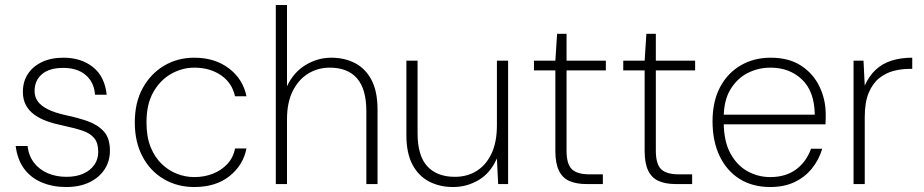

<svg xmlns="http://www.w3.org/2000/svg" viewBox="-20 -740 3714 772"><path d="M246 12Q192 12 148 -6.5Q104 -25 77 -61.5Q50 -98 43 -153H91Q95 -114 116.5 -86Q138 -58 172 -43.5Q206 -29 247 -29Q287 -29 315.5 -42Q344 -55 359.5 -77.5Q375 -100 375 -129Q375 -165 359 -184.5Q343 -204 312 -214.5Q281 -225 234 -235Q199 -242 169.5 -252.5Q140 -263 118 -279Q96 -295 84 -317.5Q72 -340 72 -371Q72 -412 92 -442.5Q112 -473 148.5 -490.5Q185 -508 235 -508Q306 -508 353.5 -470.5Q401 -433 409 -359H362Q359 -408 325.5 -437.5Q292 -467 234 -467Q178 -467 148.5 -441.5Q119 -416 119 -374Q119 -351 131.5 -333Q144 -315 171.5 -301Q199 -287 244 -277Q292 -267 332 -253Q372 -239 397 -212Q422 -185 422 -134Q422 -92 400.5 -59Q379 -26 339.5 -7Q300 12 246 12Z M761 12Q693 12 638.5 -20Q584 -52 553 -110.5Q522 -169 522 -248Q522 -328 554 -386Q586 -444 640 -476Q694 -508 761 -508Q844 -508 900.5 -465Q957 -422 971 -353H925Q913 -407 868.5 -437.5Q824 -468 761 -468Q713 -468 669 -443.5Q625 -419 597 -370.5Q569 -322 569 -248Q569 -190 585.5 -149Q602 -108 630 -81Q658 -54 692 -41Q726 -28 761 -28Q802 -28 836 -41.5Q870 -55 894 -80.5Q918 -106 925 -143H971Q958 -76 903 -32Q848 12 761 12Z M1089 0V-720H1134V-393Q1160 -449 1208.5 -478.5Q1257 -508 1312 -508Q1365 -508 1407 -486.5Q1449 -465 1473.5 -419Q1498 -373 1498 -299V0H1453V-293Q1453 -382 1415.5 -425Q1378 -468 1306 -468Q1258 -468 1219 -444Q1180 -420 1157 -374Q1134 -328 1134 -261V0Z M1802 12Q1748 12 1705.5 -10Q1663 -32 1638.5 -78Q1614 -124 1614 -197V-496H1659V-204Q1659 -114 1698 -71.5Q1737 -29 1809 -29Q1859 -29 1897 -53Q1935 -77 1956.5 -123Q1978 -169 1978 -236V-496H2023V0H1983L1978 -103Q1952 -44 1904.5 -16Q1857 12 1802 12Z M2337 0Q2298 0 2270 -12Q2242 -24 2227.5 -53.5Q2213 -83 2213 -133V-457H2127V-496H2213L2220 -604H2258V-496H2416V-457H2258V-134Q2258 -81 2279 -60Q2300 -39 2351 -39H2404V0Z M2696 0Q2657 0 2629 -12Q2601 -24 2586.5 -53.5Q2572 -83 2572 -133V-457H2486V-496H2572L2579 -604H2617V-496H2775V-457H2617V-134Q2617 -81 2638 -60Q2659 -39 2710 -39H2763V0Z M3077 12Q3006 12 2954 -20.5Q2902 -53 2873.5 -112.5Q2845 -172 2845 -252Q2845 -332 2875 -389Q2905 -446 2958 -477Q3011 -508 3079 -508Q3152 -508 3201 -476Q3250 -444 3275 -392Q3300 -340 3300 -281Q3300 -271 3300 -261.5Q3300 -252 3299 -240H2878V-279H3256Q3255 -372 3205 -420Q3155 -468 3078 -468Q3029 -468 2986.5 -446.5Q2944 -425 2917 -380.5Q2890 -336 2890 -267V-249Q2890 -173 2916.5 -124Q2943 -75 2985.5 -51.5Q3028 -28 3077 -28Q3139 -28 3180.5 -58.5Q3222 -89 3241 -142H3286Q3273 -98 3245 -63Q3217 -28 3175 -8Q3133 12 3077 12Z M3412 0V-496H3452L3457 -396Q3474 -434 3500.5 -459Q3527 -484 3564 -496Q3601 -508 3648 -508V-463H3635Q3605 -463 3573.5 -455Q3542 -447 3515.5 -426Q3489 -405 3473 -367Q3457 -329 3457 -269V0Z"/></svg>

Font: DM Sans 24pt ExtraLight
Style: Regular
Weight: 250
Designer: Colophon Foundry, Jonny Pinhorn
Foundry: Colophon Foundry
Version: Version 4.004;gftools[0.9.30]